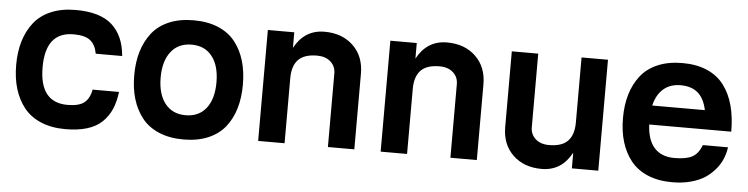

<svg xmlns="http://www.w3.org/2000/svg" viewBox="-40 -711 3524 905"><g transform="rotate(5 1722.5 -258.0)"><path d="M287.1 -424.8Q154.8 -424.8 154.8 -257.8Q154.8 -90.8 287.1 -90.8Q340.8 -90.8 366 -110.6Q391.1 -130.4 398.9 -172.9H523.9Q518.1 -125.5 502.9 -90.6Q487.8 -55.7 460.4 -29.3Q433.1 -2.9 389.6 10.5Q346.2 23.9 287.1 23.9Q220.7 23.9 170.7 2.7Q120.6 -18.6 90.3 -56.9Q60.1 -95.2 44.9 -145.5Q29.8 -195.8 29.8 -257.8Q29.8 -319.8 44.9 -370.1Q60.1 -420.4 90.3 -459Q120.6 -497.6 170.7 -518.8Q220.7 -540 287.1 -540Q403.3 -540 459.7 -489Q516.1 -438 523.9 -342.8H398.9Q391.1 -385.3 366 -405Q340.8 -424.8 287.1 -424.8Z M748.3 -380.4Q713.4 -335.9 713.4 -257.8Q713.4 -179.7 748.3 -135.3Q783.2 -90.8 845.7 -90.8Q908.2 -90.8 942.9 -135Q977.5 -179.2 977.5 -257.8Q977.5 -336.4 942.9 -380.6Q908.2 -424.8 845.7 -424.8Q783.2 -424.8 748.3 -380.4ZM603.5 -145.5Q588.4 -195.8 588.4 -257.8Q588.4 -319.8 603.5 -370.1Q618.7 -420.4 648.9 -459Q679.2 -497.6 729.2 -518.8Q779.3 -540 845.7 -540Q912.1 -540 962.2 -518.8Q1012.2 -497.6 1042.5 -459Q1072.8 -420.4 1087.6 -370.1Q1102.5 -319.8 1102.5 -257.8Q1102.5 -195.8 1087.6 -145.5Q1072.8 -95.2 1042.5 -56.9Q1012.2 -18.6 962.2 2.7Q912.1 23.9 845.7 23.9Q779.3 23.9 729.2 2.7Q679.2 -18.6 648.9 -56.9Q618.7 -95.2 603.5 -145.5Z M1197.3 0V-524.9H1322.3V-451.2Q1370.1 -540 1464.4 -540Q1548.3 -540 1600.3 -490.2Q1652.3 -440.4 1652.3 -357.9V0H1527.3V-348.1Q1527.3 -381.8 1503.4 -403.3Q1479.5 -424.8 1439.5 -424.8Q1378.4 -424.8 1350.3 -395.3Q1322.3 -365.7 1322.3 -308.1V0Z M1776.9 0V-524.9H1901.9V-451.2Q1949.7 -540 2043.9 -540Q2127.9 -540 2179.9 -490.2Q2231.9 -440.4 2231.9 -357.9V0H2106.9V-348.1Q2106.9 -381.8 2083 -403.3Q2059.1 -424.8 2019 -424.8Q1958 -424.8 1929.9 -395.3Q1901.9 -365.7 1901.9 -308.1V0Z M2806.6 -524.9V0H2681.6V-74.2Q2633.8 15.1 2539.6 15.1Q2455.6 15.1 2403.6 -34.7Q2351.6 -84.5 2351.6 -167V-524.9H2476.6V-176.8Q2476.6 -143.1 2500.5 -121.6Q2524.4 -100.1 2564.5 -100.1Q2625.5 -100.1 2653.6 -129.6Q2681.6 -159.2 2681.6 -216.8V-524.9Z M3158.2 -435.1Q3109.4 -435.1 3077.4 -407.5Q3045.4 -379.9 3033.2 -328.1H3282.2Q3271 -382.3 3240.7 -408.7Q3210.4 -435.1 3158.2 -435.1ZM3158.2 23.9Q3091.8 23.9 3041.7 2.7Q2991.7 -18.6 2961.4 -56.9Q2931.2 -95.2 2916 -145.5Q2900.9 -195.8 2900.9 -257.8Q2900.9 -319.8 2916 -370.1Q2931.2 -420.4 2961.4 -459Q2991.7 -497.6 3041.7 -518.8Q3091.8 -540 3158.2 -540Q3224.6 -540 3274.4 -518.6Q3324.2 -497.1 3354.7 -456.8Q3385.3 -416.5 3400.1 -361.8Q3415 -307.1 3415 -237.8H3026.9Q3030.3 -164.1 3064 -127.4Q3097.7 -90.8 3158.2 -90.8Q3214.4 -90.8 3242.9 -106.2Q3271.5 -121.6 3287.1 -163.1H3406.2Q3402.3 -134.8 3391.6 -108.6Q3380.9 -82.5 3360.6 -58.1Q3340.3 -33.7 3313 -15.6Q3285.6 2.4 3245.8 13.2Q3206.1 23.9 3158.2 23.9Z"/></g></svg>

Font: Miedinger*
Style: Bold
Weight: 700
Version: Version 001.000